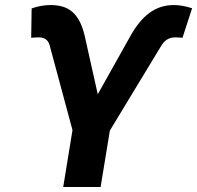

<svg xmlns="http://www.w3.org/2000/svg" viewBox="-20 -746 786 766"><path d="M381.4 0H232.2L269.2 -226.9L178.6 -563.2Q170.5 -596.9 134.9 -596.9Q132.1 -596.9 127.5 -596.8Q122.9 -596.6 118.3 -596.2Q113.6 -595.9 109.7 -595.7Q105.8 -595.5 104.4 -595.2L106.2 -712.4Q144.5 -725.9 181.8 -725.9Q207.7 -725.9 229 -719.8Q250.4 -713.8 267.4 -699.6Q284.4 -685.4 296.9 -662.1Q309.3 -638.8 317.5 -604.8L370 -370L498.9 -599.8Q533.4 -663 576 -694.4Q618.6 -725.9 674 -725.9Q706.3 -725.9 746.4 -713.1L708.1 -595.2Q707 -595.5 703.5 -595.7Q699.9 -595.9 695.5 -596.2Q691.1 -596.6 686.4 -596.8Q681.8 -596.9 678.6 -596.9Q643.1 -596.9 623.2 -563.2L418.3 -225.1Z"/></svg>

Font: Linik Sans
Style: Bold Italic
Weight: 700
Italic angle: 9°
Designer: Fonts by Rasmus Andersson / Changes by Cristiano Sobral with parts from Marc Monis
Foundry: rsms
Version: Version 3.020; ttfautohint (v1.6)